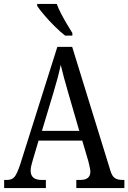

<svg xmlns="http://www.w3.org/2000/svg" viewBox="-20 -951 649 971"><path d="M1 0V-41H16Q40 -41 53 -56Q66 -71 82 -119L270 -714H345L538 -89Q546 -61 560 -51Q574 -41 600 -41H609V0H366V-41H386Q437 -41 437 -83Q437 -92 433.5 -106.5Q430 -121 427 -135L396 -240H175L146 -142Q142 -130 138.5 -114.5Q135 -99 135 -88Q135 -41 190 -41H212V0ZM192 -289H381L327 -475Q314 -520 304 -556.5Q294 -593 287 -623Q281 -593 272 -559Q263 -525 251 -485ZM309 -771Q286 -789 257 -817.5Q228 -846 203.5 -875Q179 -904 168 -921V-931H267Q275 -909 289 -882Q303 -855 318.5 -829Q334 -803 346 -784V-771Z"/></svg>

Font: Noto Serif Condensed
Style: Regular
Weight: 400
Width: 3
Designer: Monotype Design Team
Foundry: Monotype Imaging Inc.
Version: Version 2.013; ttfautohint (v1.8.4.7-5d5b)